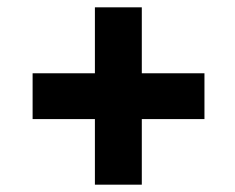

<svg xmlns="http://www.w3.org/2000/svg" viewBox="-20 -616 640 524"><path d="M367 -112V-291H538V-416H367V-596H239V-416H69V-291H239V-112Z"/></svg>

Font: Noto Sans Mono UI ExtraBold
Style: Regular
Weight: 800
Designer: Monotype Design team
Foundry: Monotype Imaging Inc.
Version: 1.000